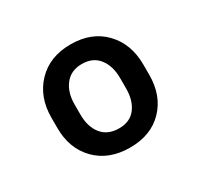

<svg xmlns="http://www.w3.org/2000/svg" viewBox="-92 -839 646 618"><g transform="rotate(-30 230.5 -530.0)"><path d="M59.6 -509.8V-547.9Q59.6 -624.5 106.2 -673.1Q152.8 -721.7 230.5 -721.7Q308.6 -721.7 355 -673.3Q401.4 -625 401.4 -547.9V-509.8Q401.4 -433.1 355.5 -385.5Q309.6 -337.9 231.9 -337.9Q153.3 -337.9 106.4 -385.5Q59.6 -433.1 59.6 -509.8ZM145.5 -547.9V-509.8Q145.5 -464.4 167.7 -436.8Q189.9 -409.2 231.9 -409.2Q272.5 -409.2 293.7 -436.8Q314.9 -464.4 314.9 -509.8V-547.9Q314.9 -592.8 293.2 -620.8Q271.5 -648.9 230.5 -648.9Q189.9 -648.9 167.7 -620.6Q145.5 -592.3 145.5 -547.9Z"/></g></svg>

Font: Interop Med
Style: Regular
Weight: 500
Designer: Rasmus Andersson, Google, Jang Haemin
Foundry: jhaemin
Version: Version 1.007